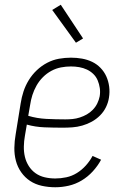

<svg xmlns="http://www.w3.org/2000/svg" viewBox="-20 -781 540 809"><path d="M213 8Q184 8 156.5 2Q129 -4 107 -18.5Q85 -33 69.5 -55Q54 -77 47 -103.5Q40 -130 40.5 -158.5Q41 -187 46 -215L67 -345Q71 -371 79 -395.5Q87 -420 101 -443Q115 -466 135 -485Q155 -504 179 -516.5Q203 -529 228.5 -533.5Q254 -538 279 -538Q303 -538 325.5 -534Q348 -530 368 -520.5Q388 -511 403.5 -495Q419 -479 428 -459Q437 -439 440 -416Q443 -393 439 -369Q436 -349 426.5 -329.5Q417 -310 401.5 -294.5Q386 -279 367 -268.5Q348 -258 327 -252Q306 -246 285.5 -244.5Q265 -243 245 -243Q206 -243 167.5 -244.5Q129 -246 93 -256L85 -209Q81 -187 80.5 -164Q80 -141 85 -120Q90 -99 101.5 -81Q113 -63 130 -51Q147 -39 168.5 -34Q190 -29 213 -29Q236 -29 259.5 -34Q283 -39 304 -52Q325 -65 342 -84Q359 -103 370 -124L406 -108Q392 -82 371 -59Q350 -36 324 -20.5Q298 -5 269.5 1.5Q241 8 213 8ZM255 -278Q271 -278 286 -279.5Q301 -281 316.5 -286Q332 -291 346 -299Q360 -307 371.5 -319Q383 -331 390 -345.5Q397 -360 400 -375Q403 -393 400.5 -410Q398 -427 391.5 -442.5Q385 -458 373 -469.5Q361 -481 346 -488Q331 -495 314 -498Q297 -501 279 -501Q258 -501 237 -497Q216 -493 196.5 -482.5Q177 -472 161 -456Q145 -440 134 -420.5Q123 -401 116.5 -380.5Q110 -360 107 -339L99 -293Q136 -282 175.5 -280Q215 -278 255 -278ZM300 -601 200 -739 236 -761 330 -619Z"/></svg>

Font: Iosevka Slab Extralight
Style: Italic
Weight: 200
Italic angle: -9°
Monospace: yes
Designer: Belleve Invis
Foundry: Belleve Invis
Version: Version 11.1.1; ttfautohint (v1.8.3)